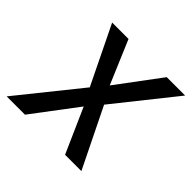

<svg xmlns="http://www.w3.org/2000/svg" viewBox="-167 -664 800 800"><g transform="rotate(45 232.5 -264.0)"><path d="M0 0ZM242.2 -335.9 385.7 -528.3H494.1L282.2 -262.7L411.1 0H314.9L227.5 -197.3L78.6 0H-29.3L189 -271.5L64 -528.3H160.6Z"/></g></svg>

Font: Roboto
Style: Italic
Weight: 400
Italic angle: -12°
Designer: Google
Version: Version 2.134; 2016; ttfautohint (v1.6)